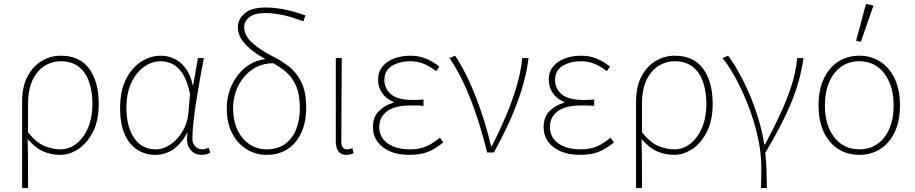

<svg xmlns="http://www.w3.org/2000/svg" viewBox="-20 -772 4630 972"><path d="M92 180V-257Q92 -334 119.5 -385.5Q147 -437 191.5 -463.5Q236 -490 288 -490Q384 -490 432 -423.5Q480 -357 480 -246Q480 -165 452 -107.5Q424 -50 379 -19Q334 12 284 12Q239 12 199 -5.5Q159 -23 120 -68Q121 -20 121.5 18Q122 56 122 94Q122 132 122 180ZM286 -16Q331 -16 368 -45.5Q405 -75 426.5 -127Q448 -179 448 -246Q448 -307 431.5 -356Q415 -405 379.5 -433.5Q344 -462 286 -462Q244 -462 206.5 -439Q169 -416 145.5 -368Q122 -320 122 -244V-102Q166 -48 206.5 -32Q247 -16 286 -16Z M766 12Q688 12 638 -47.5Q588 -107 588 -225Q588 -310 617 -369Q646 -428 693.5 -459Q741 -490 796 -490Q828 -490 860.5 -475.5Q893 -461 918.5 -428Q944 -395 956 -340H958L982 -478H1012Q1002 -426 992 -370Q982 -314 973.5 -259.5Q965 -205 959.5 -156.5Q954 -108 954 -70Q954 -46 968.5 -31Q983 -16 1002 -16Q1011 -16 1020.5 -18.5Q1030 -21 1037 -24L1044 2Q1037 5 1026 8.5Q1015 12 1000 12Q964 12 942 -16.5Q920 -45 930 -100H928Q867 12 766 12ZM768 -16Q808 -16 844.5 -41.5Q881 -67 905.5 -109.5Q930 -152 934 -202L942 -298Q926 -370 900.5 -405Q875 -440 847 -451Q819 -462 794 -462Q749 -462 709.5 -434Q670 -406 645 -353.5Q620 -301 620 -225Q620 -131 659 -73.5Q698 -16 768 -16Z M1330 12Q1276 12 1230 -15.5Q1184 -43 1156 -96Q1128 -149 1128 -224Q1128 -274 1144 -318.5Q1160 -363 1189.5 -398.5Q1219 -434 1259 -454Q1299 -474 1346 -474L1364 -452Q1315 -452 1277 -432Q1239 -412 1213 -379.5Q1187 -347 1173.5 -307Q1160 -267 1160 -226Q1160 -162 1182 -115Q1204 -68 1242.5 -42Q1281 -16 1330 -16Q1387 -16 1424.5 -44Q1462 -72 1480 -119Q1498 -166 1498 -224Q1498 -297 1477 -341.5Q1456 -386 1422 -413Q1388 -440 1348 -460Q1302 -483 1265 -510Q1228 -537 1206 -568Q1184 -599 1184 -634Q1184 -673 1217.5 -703.5Q1251 -734 1326 -734Q1365 -734 1412 -725.5Q1459 -717 1526 -694L1516 -664Q1446 -690 1401.5 -698Q1357 -706 1324 -706Q1267 -706 1241.5 -684.5Q1216 -663 1216 -636Q1216 -593 1256 -556Q1296 -519 1362 -486Q1404 -465 1442.5 -435.5Q1481 -406 1505.5 -356.5Q1530 -307 1530 -226Q1530 -155 1506 -101.5Q1482 -48 1437 -18Q1392 12 1330 12Z M1734 12Q1717 12 1705 5Q1693 -2 1686.5 -17.5Q1680 -33 1680 -58V-478H1710Q1710 -406 1709.5 -335.5Q1709 -265 1708.5 -194.5Q1708 -124 1708 -52Q1708 -34 1716 -25Q1724 -16 1736 -16Q1743 -16 1749 -17.5Q1755 -19 1764 -22L1770 4Q1763 7 1754 9.5Q1745 12 1734 12Z M2052 12Q1995 12 1954 -6Q1913 -24 1890.5 -55.5Q1868 -87 1868 -128Q1868 -182 1900.5 -212Q1933 -242 1972 -252V-256Q1935 -271 1914.5 -301Q1894 -331 1894 -368Q1894 -408 1916 -435Q1938 -462 1975.5 -476Q2013 -490 2058 -490Q2102 -490 2137.5 -475Q2173 -460 2204 -435L2188 -412Q2157 -436 2125.5 -449Q2094 -462 2056 -462Q2004 -462 1965 -439Q1926 -416 1926 -366Q1926 -324 1959.5 -295Q1993 -266 2070 -266Q2084 -266 2094.5 -266.5Q2105 -267 2124 -268V-236Q2103 -238 2088 -238Q2073 -238 2056 -238Q1980 -238 1940 -209Q1900 -180 1900 -129Q1900 -77 1942 -46.5Q1984 -16 2056 -16Q2101 -16 2134.5 -29.5Q2168 -43 2207 -75L2224 -51Q2183 -17 2144.5 -2.5Q2106 12 2052 12Z M2446 0Q2425 -87 2397 -173Q2369 -259 2334 -337Q2299 -415 2256 -478L2284 -490Q2313 -447 2340.5 -391.5Q2368 -336 2391.5 -274.5Q2415 -213 2434 -151Q2453 -89 2466 -32H2470Q2504 -99 2537 -175Q2570 -251 2593.5 -328.5Q2617 -406 2624 -478H2656Q2645 -396 2620.5 -317Q2596 -238 2560.5 -159.5Q2525 -81 2480 0Z M2916 12Q2859 12 2818 -6Q2777 -24 2754.5 -55.5Q2732 -87 2732 -128Q2732 -182 2764.5 -212Q2797 -242 2836 -252V-256Q2799 -271 2778.5 -301Q2758 -331 2758 -368Q2758 -408 2780 -435Q2802 -462 2839.5 -476Q2877 -490 2922 -490Q2966 -490 3001.5 -475Q3037 -460 3068 -435L3052 -412Q3021 -436 2989.5 -449Q2958 -462 2920 -462Q2868 -462 2829 -439Q2790 -416 2790 -366Q2790 -324 2823.5 -295Q2857 -266 2934 -266Q2948 -266 2958.5 -266.5Q2969 -267 2988 -268V-236Q2967 -238 2952 -238Q2937 -238 2920 -238Q2844 -238 2804 -209Q2764 -180 2764 -129Q2764 -77 2806 -46.5Q2848 -16 2920 -16Q2965 -16 2998.5 -29.5Q3032 -43 3071 -75L3088 -51Q3047 -17 3008.5 -2.5Q2970 12 2916 12Z M3200 180V-257Q3200 -334 3227.5 -385.5Q3255 -437 3299.5 -463.5Q3344 -490 3396 -490Q3492 -490 3540 -423.5Q3588 -357 3588 -246Q3588 -165 3560 -107.5Q3532 -50 3487 -19Q3442 12 3392 12Q3347 12 3307 -5.5Q3267 -23 3228 -68Q3229 -20 3229.5 18Q3230 56 3230 94Q3230 132 3230 180ZM3394 -16Q3439 -16 3476 -45.5Q3513 -75 3534.5 -127Q3556 -179 3556 -246Q3556 -307 3539.5 -356Q3523 -405 3487.5 -433.5Q3452 -462 3394 -462Q3352 -462 3314.5 -439Q3277 -416 3253.5 -368Q3230 -320 3230 -244V-102Q3274 -48 3314.5 -32Q3355 -16 3394 -16Z M3832 180Q3833 157 3833.5 140.5Q3834 124 3834 108.5Q3834 93 3834 72Q3834 1 3816.5 -77.5Q3799 -156 3770 -232Q3741 -308 3706.5 -372Q3672 -436 3638 -478L3666 -490Q3694 -453 3722.5 -401.5Q3751 -350 3776.5 -289.5Q3802 -229 3821 -165Q3840 -101 3849 -41H3853Q3890 -110 3924.5 -182.5Q3959 -255 3984 -329.5Q4009 -404 4016 -478H4048Q4039 -418 4023.5 -362Q4008 -306 3984.5 -249.5Q3961 -193 3929 -131.5Q3897 -70 3854 2Q3859 42 3860.5 90Q3862 138 3862 180Z M4330 12Q4271 12 4224.5 -17Q4178 -46 4151 -102Q4124 -158 4124 -238Q4124 -319 4151 -375Q4178 -431 4224.5 -460.5Q4271 -490 4330 -490Q4389 -490 4435.5 -460.5Q4482 -431 4509 -375Q4536 -319 4536 -238Q4536 -158 4509 -102Q4482 -46 4435.5 -17Q4389 12 4330 12ZM4330 -16Q4410 -16 4457 -77Q4504 -138 4504 -238Q4504 -305 4482.5 -355.5Q4461 -406 4422 -434Q4383 -462 4330 -462Q4277 -462 4238 -434Q4199 -406 4177.5 -355.5Q4156 -305 4156 -238Q4156 -138 4203.5 -77Q4251 -16 4330 -16ZM4338 -560 4314 -566 4364 -752 4402 -744Z"/></svg>

Font: Source Sans 3 Variable
Style: Regular
Weight: 200
Designer: Paul D. Hunt
Foundry: Adobe Systems Incorporated
Version: Version 3.026